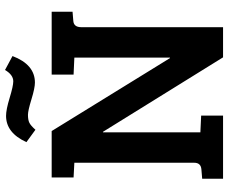

<svg xmlns="http://www.w3.org/2000/svg" viewBox="-90 -796 886 745"><g transform="rotate(-90 352.5 -423.0)"><path d="M32 0V-81L68 -84Q94 -86 94 -112V-577L37 -580V-665H217L500 -206H502V-577L436 -580V-665H680V-584L644 -581Q620 -579 620 -550V0H503L214 -466H212V-88L277 -85V0ZM222 -728 174 -763Q210 -842 276 -842Q300 -842 346 -828Q392 -814 410 -814Q435 -814 454 -846L508 -817Q475 -730 405 -730Q384 -730 340 -743.5Q296 -757 280 -757Q260 -757 249 -751.5Q238 -746 222 -728Z"/></g></svg>

Font: Bree Serif
Style: Regular
Weight: 400
Designer: Veronika Burian, Jos Scaglione
Foundry: TypeTogether
Version: Version 1.001